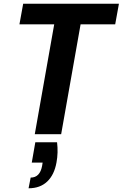

<svg xmlns="http://www.w3.org/2000/svg" viewBox="-20 -718 656 1027"><path d="M168.9 43H285.2Q292 98.1 282.2 150.9Q270.5 216.8 232.7 252.9Q194.8 289.1 132.8 289.1L144 231.9Q193.4 231.9 205.1 169.9L208 151.9H149.9ZM84 -587.9 104 -698.2H616.2L596.2 -587.9H411.1L307.1 0H166L270 -587.9Z"/></svg>

Font: SVN-Poppins SemiBold
Style: Italic
Weight: 600
Italic angle: -10°
Designer: Ninad Kale (Devanagari), Jonny Pinhorn (Latin)
Foundry: Indian Type Foundry
Version: Version 3.002 2017